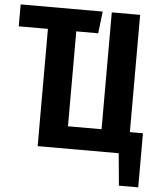

<svg xmlns="http://www.w3.org/2000/svg" viewBox="-58 -741 788 951"><g transform="rotate(5 336.5 -266.0)"><path d="M665 -109V160H569L554 0H151V-583H6V-692H414L401 -583H292V-111H459V-692H600V-109Z"/></g></svg>

Font: Fira Sans Compressed SemiBold
Style: Regular
Weight: 600
Width: 1
Designer: bBox Type GmbH & Carrois Corporate GbR & Edenspiekermann AG
Foundry: bBox Type GmbH & Carrois Corporate GbR & Edenspiekermann AG
Version: Version 4.301